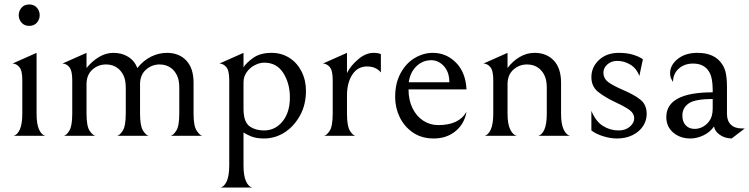

<svg xmlns="http://www.w3.org/2000/svg" viewBox="-20 -609 3360 861"><path d="M36 -324 144 -372V-100Q144 -52 155.5 -27.5Q167 -3 184 0H40Q57 -3 68.5 -27.5Q80 -52 80 -100V-251Q80 -293 66.5 -308.5Q53 -324 36 -324ZM64 -541Q64 -560 76.5 -574.5Q89 -589 111 -589Q133 -589 145.5 -574.5Q158 -560 158 -541Q158 -522 145.5 -507.5Q133 -493 111 -493Q89 -493 76.5 -507.5Q64 -522 64 -541Z M489 -372Q526 -372 554.5 -354.5Q583 -337 596 -304Q623 -338 657.5 -355Q692 -372 729 -372Q783 -372 815.5 -337.5Q848 -303 848 -238V-99Q848 -44 862 -23Q876 -2 887 0H745Q757 -2 770.5 -23Q784 -44 784 -100V-214Q784 -248 775 -268Q766 -288 751 -301Q728 -320 696 -320Q661 -320 634.5 -296.5Q608 -273 608 -231V-100Q608 -44 621.5 -23Q635 -2 647 0H505Q517 -2 530.5 -23Q544 -44 544 -100V-214Q544 -248 535 -268Q526 -288 511 -301Q488 -320 456 -320Q420 -320 394 -296.5Q368 -273 368 -231V-100Q368 -43 382 -22.5Q396 -2 408 0H266Q278 -2 291 -23Q304 -44 304 -100V-251Q304 -293 290.5 -308.5Q277 -324 260 -324L368 -372V-304Q393 -335 424 -353.5Q455 -372 489 -372Z M1165 -328Q1144 -328 1122 -316.5Q1100 -305 1086 -285Q1072 -265 1072 -240V-122Q1072 -90 1079.5 -70Q1087 -50 1103 -40Q1128 -24 1164 -24Q1214 -24 1247 -64.5Q1280 -105 1280 -172Q1280 -235 1250.5 -281.5Q1221 -328 1165 -328ZM1112 232H968Q985 229 996.5 204.5Q1008 180 1008 132V-251Q1008 -293 994.5 -308.5Q981 -324 964 -324L1072 -372V-307Q1084 -327 1115.5 -349.5Q1147 -372 1198 -372Q1242 -372 1277 -350Q1312 -328 1332 -289Q1352 -250 1352 -202Q1352 -141 1327 -94Q1302 -47 1262 -19Q1217 12 1164 12Q1129 12 1106 2.5Q1083 -7 1072 -15V132Q1072 180 1083.5 204.5Q1095 229 1112 232Z M1655 -372Q1677 -372 1688 -366V-284Q1666 -311 1626 -311Q1584 -311 1560 -274.5Q1536 -238 1536 -181V-100Q1536 -44 1549 -23Q1562 -2 1574 0H1433Q1445 -2 1458.5 -22.5Q1472 -43 1472 -100V-251Q1472 -293 1458.5 -308.5Q1445 -324 1428 -324L1536 -372V-281Q1551 -313 1585.5 -342.5Q1620 -372 1655 -372Z M1752 -174Q1752 -236 1776.5 -281Q1801 -326 1840 -349Q1879 -372 1921 -372Q1981 -372 2024.5 -328.5Q2068 -285 2072 -208H1812Q1812 -160 1830 -123.5Q1848 -87 1878.5 -67.5Q1909 -48 1945 -48Q2039 -48 2072 -108Q2063 -54 2023 -21Q1983 12 1925 12Q1871 12 1832 -14.5Q1793 -41 1772.5 -83.5Q1752 -126 1752 -174ZM1813 -240H1995Q1995 -286 1970.5 -312.5Q1946 -339 1914 -339Q1875 -339 1847 -311.5Q1819 -284 1813 -240Z M2377 -372Q2431 -372 2463.5 -337.5Q2496 -303 2496 -238V-99Q2496 -53 2507.5 -28.5Q2519 -4 2536 0H2392Q2409 -2 2420.5 -26.5Q2432 -51 2432 -100V-214Q2432 -248 2423 -268Q2414 -288 2399 -301Q2376 -320 2344 -320Q2308 -320 2282 -296.5Q2256 -273 2256 -231V-100Q2256 -53 2268 -28.5Q2280 -4 2297 0H2153Q2169 -3 2180.5 -27.5Q2192 -52 2192 -100V-251Q2192 -293 2178.5 -308.5Q2165 -324 2148 -324L2256 -372V-304Q2279 -335 2310.5 -353.5Q2342 -372 2377 -372Z M2632 -24V-112Q2651 -65 2683.5 -44.5Q2716 -24 2754 -24Q2785 -24 2804.5 -41Q2824 -58 2824 -78Q2824 -100 2804 -115Q2784 -130 2743 -149Q2690 -174 2661 -198Q2632 -222 2632 -263Q2632 -308 2666 -340Q2700 -372 2755 -372Q2793 -372 2821 -363Q2849 -354 2863 -343L2847 -268Q2835 -302 2807 -319Q2779 -336 2748 -336Q2721 -336 2703.5 -320Q2686 -304 2686 -284Q2686 -257 2707.5 -241Q2729 -225 2773 -206Q2825 -184 2852.5 -161.5Q2880 -139 2880 -98Q2880 -69 2864 -44Q2848 -19 2817.5 -3.5Q2787 12 2747 12Q2717 12 2685 2Q2653 -8 2632 -24Z M3182 -42Q3164 -16 3134.5 -2Q3105 12 3076 12Q3030 12 2999 -14.5Q2968 -41 2968 -84Q2968 -195 3176 -195V-206Q3176 -261 3160 -287Q3138 -324 3088 -324Q3049 -324 3023.5 -301Q2998 -278 2998 -241Q2992 -251 2988.5 -259Q2985 -267 2985 -281Q2985 -317 3019 -344.5Q3053 -372 3108 -372Q3186 -372 3219 -320Q3230 -304 3235 -280Q3240 -256 3240 -217V-98Q3240 -67 3257.5 -50Q3275 -33 3307 -33H3320L3261 12Q3229 11 3207 -5Q3185 -21 3182 -42ZM3040 -91Q3040 -63 3055 -47Q3070 -31 3095 -31Q3114 -31 3131 -40Q3148 -49 3160 -65Q3176 -86 3176 -122V-165Q3096 -165 3068 -145Q3040 -125 3040 -91Z"/></svg>

Font: BellefairVN
Style: Regular
Weight: 400
Designer: Nick Shinn, Liron Lavi Turkenic
Foundry: Shinntype
Version: Version 1.003